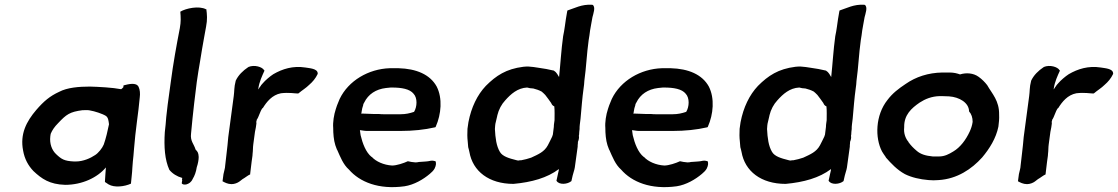

<svg xmlns="http://www.w3.org/2000/svg" viewBox="-20 -775 4687 805"><path d="M77 -143C83 -109 98 -81 120 -58C155 -25 188 -2 253 0C324 0 388 -30 424 -73C422 -54 422 -39 420 -15V-12L435 -2C460 13 503 7 529 -5L532 -35C533 -48 535 -61 535 -72L537 -98C539 -112 540 -130 542 -152C546 -198 548 -217 554 -264C559 -304 563 -331 566 -367C568 -382 567 -399 561 -411C551 -431 518 -422 498 -417L497 -409C493 -405 491 -403 488 -401C452 -408 394 -411 357 -412C311 -412 262 -408 228 -390C189 -372 164 -351 132 -314C91 -266 63 -213 77 -143ZM191 -204C192 -209 192 -213 193 -215C199 -229 208 -243 224 -259C258 -295 272 -306 326 -313C338 -313 351 -314 357 -312C376 -309 410 -298 424 -289C434 -282 435 -269 437 -254C432 -229 424 -194 415 -169C409 -154 392 -133 379 -125C360 -112 329 -98 298 -98H290C250 -100 238 -107 215 -129C198 -145 187 -172 191 -204Z M683 -336C681 -317 679 -301 677 -284C675 -262 674 -242 671 -221C667 -159 671 -105 690 -63C703 -47 722 -35 744 -29L743 -21L744 -20L742 -7C744 -1 754 0 762 -2C772 -5 782 -11 788 -25C796 -38 802 -54 805 -74C810 -88 813 -105 813 -116V-117C812 -133 810 -138 800 -148C793 -172 777 -183 781 -215C785 -257 789 -299 794 -341L805 -431C809 -462 814 -488 819 -519L827 -568C832 -600 839 -633 844 -663C850 -693 848 -715 845 -737L844 -736C814 -752 759 -740 736 -726C738 -702 739 -685 734 -657C720 -585 706 -508 696 -431Z M968 -435C961 -409 963 -392 960 -372L937 -200C935 -177 933 -156 930 -132C928 -114 926 -96 924 -80C924 -70 919 -56 917 -45L913 -15C922 -10 935 -3 951 -3C963 -3 976 -8 984 -14L997 -24C1008 -30 1018 -39 1029 -44V-47C1031 -63 1033 -81 1035 -97C1036 -108 1039 -120 1039 -130C1041 -145 1040 -156 1042 -170L1049 -222C1052 -236 1054 -247 1055 -257V-259C1054 -261 1055 -264 1055 -267C1055 -268 1057 -269 1056 -272C1066 -286 1070 -308 1080 -321L1081 -322H1082C1098 -348 1121 -377 1158 -384C1192 -388 1216 -383 1228 -383H1230L1232 -384C1246 -396 1263 -406 1276 -419C1291 -432 1303 -446 1312 -465V-468C1311 -488 1276 -489 1260 -492C1208 -500 1164 -486 1126 -464C1112 -455 1092 -438 1082 -426L1074 -417V-416C1070 -411 1067 -407 1063 -400V-403C1067 -432 1079 -457 1089 -479L1087 -481C1080 -494 1047 -505 1021 -494V-493H1020C999 -479 979 -460 968 -436Z M1377 -239C1377 -215 1379 -188 1386 -166C1388 -159 1391 -154 1393 -147H1394V-146C1407 -117 1419 -85 1443 -64C1488 -12 1568 21 1676 6C1716 0 1755 -23 1782 -46C1789 -52 1797 -59 1802 -68C1809 -82 1809 -92 1806 -99C1800 -101 1793 -102 1786 -101C1769 -97 1759 -98 1738 -96H1737C1724 -93 1719 -94 1705 -96L1690 -99C1673 -91 1643 -81 1624 -81C1589 -83 1556 -98 1539 -117H1538C1514 -136 1500 -174 1492 -208C1491 -214 1490 -220 1489 -229H1492C1502 -228 1507 -226 1519 -226H1660C1711 -226 1760 -231 1803 -241L1806 -242L1807 -244C1830 -296 1836 -363 1811 -412C1783 -463 1725 -487 1651 -489H1614C1525 -486 1441 -437 1404 -360C1401 -351 1396 -342 1393 -333L1388 -318C1380 -294 1375 -262 1377 -239ZM1494 -299C1494 -300 1496 -303 1496 -304V-306C1497 -315 1500 -327 1503 -335V-336C1503 -339 1505 -341 1507 -345C1524 -380 1556 -401 1598 -406C1604 -407 1608 -407 1618 -408H1623C1664 -408 1698 -402 1714 -382C1731 -364 1729 -327 1716 -306C1698 -300 1681 -296 1659 -296H1591C1583 -296 1577 -296 1569 -297H1548C1530 -297 1513 -299 1494 -299Z M1940 -235C1939 -218 1939 -198 1941 -182L1943 -158C1945 -150 1947 -144 1948 -138C1962 -57 2030 -4 2133 -4C2209 -11 2274 -29 2323 -66V-62C2321 -52 2317 -37 2315 -26L2313 -17L2314 -16C2325 1 2360 -2 2376 -16V-17C2378 -24 2379 -31 2381 -39C2383 -49 2388 -60 2390 -73L2402 -160C2402 -164 2402 -169 2403 -175V-180C2406 -187 2409 -197 2407 -206L2408 -211C2408 -218 2409 -226 2410 -234C2410 -240 2410 -246 2411 -253L2414 -277C2418 -320 2421 -364 2427 -406C2428 -416 2430 -425 2430 -436C2438 -493 2440 -549 2448 -606C2451 -620 2452 -634 2454 -647C2457 -667 2461 -684 2464 -703C2467 -716 2479 -747 2464 -755H2462C2419 -758 2388 -740 2359 -731L2358 -727C2354 -705 2351 -686 2348 -663C2346 -650 2344 -636 2341 -623C2333 -565 2330 -508 2324 -452C2319 -459 2315 -471 2303 -478V-479H2302C2281 -484 2260 -488 2237 -491L2217 -494C2210 -495 2203 -495 2196 -496H2195C2189 -496 2180 -496 2174 -495C2102 -486 2060 -458 2017 -415C1981 -377 1956 -325 1944 -263ZM2056 -248 2057 -256C2058 -262 2064 -287 2065 -290V-291C2071 -316 2083 -338 2098 -354C2122 -381 2150 -406 2190 -408C2197 -406 2207 -404 2216 -404C2228 -401 2240 -397 2251 -391C2256 -387 2260 -383 2266 -377C2274 -366 2284 -354 2291 -343C2293 -338 2296 -332 2304 -329C2306 -311 2305 -289 2305 -271C2304 -261 2302 -254 2302 -243L2298 -211C2297 -207 2296 -204 2295 -202C2289 -191 2283 -176 2277 -166C2262 -138 2237 -128 2207 -114C2193 -109 2180 -106 2165 -103H2159C2157 -102 2155 -102 2152 -102C2150 -102 2147 -103 2143 -104C2115 -111 2087 -119 2076 -138C2061 -163 2057 -196 2055 -234C2055 -237 2056 -243 2056 -248Z M2518 -239C2518 -215 2520 -188 2527 -166C2529 -159 2532 -154 2534 -147H2535V-146C2548 -117 2560 -85 2584 -64C2629 -12 2709 21 2817 6C2857 0 2896 -23 2923 -46C2930 -52 2938 -59 2943 -68C2950 -82 2950 -92 2947 -99C2941 -101 2934 -102 2927 -101C2910 -97 2900 -98 2879 -96H2878C2865 -93 2860 -94 2846 -96L2831 -99C2814 -91 2784 -81 2765 -81C2730 -83 2697 -98 2680 -117H2679C2655 -136 2641 -174 2633 -208C2632 -214 2631 -220 2630 -229H2633C2643 -228 2648 -226 2660 -226H2801C2852 -226 2901 -231 2944 -241L2947 -242L2948 -244C2971 -296 2977 -363 2952 -412C2924 -463 2866 -487 2792 -489H2755C2666 -486 2582 -437 2545 -360C2542 -351 2537 -342 2534 -333L2529 -318C2521 -294 2516 -262 2518 -239ZM2635 -299C2635 -300 2637 -303 2637 -304V-306C2638 -315 2641 -327 2644 -335V-336C2644 -339 2646 -341 2648 -345C2665 -380 2697 -401 2739 -406C2745 -407 2749 -407 2759 -408H2764C2805 -408 2839 -402 2855 -382C2872 -364 2870 -327 2857 -306C2839 -300 2822 -296 2800 -296H2732C2724 -296 2718 -296 2710 -297H2689C2671 -297 2654 -299 2635 -299Z M3081 -235C3080 -218 3080 -198 3082 -182L3084 -158C3086 -150 3088 -144 3089 -138C3103 -57 3171 -4 3274 -4C3350 -11 3415 -29 3464 -66V-62C3462 -52 3458 -37 3456 -26L3454 -17L3455 -16C3466 1 3501 -2 3517 -16V-17C3519 -24 3520 -31 3522 -39C3524 -49 3529 -60 3531 -73L3543 -160C3543 -164 3543 -169 3544 -175V-180C3547 -187 3550 -197 3548 -206L3549 -211C3549 -218 3550 -226 3551 -234C3551 -240 3551 -246 3552 -253L3555 -277C3559 -320 3562 -364 3568 -406C3569 -416 3571 -425 3571 -436C3579 -493 3581 -549 3589 -606C3592 -620 3593 -634 3595 -647C3598 -667 3602 -684 3605 -703C3608 -716 3620 -747 3605 -755H3603C3560 -758 3529 -740 3500 -731L3499 -727C3495 -705 3492 -686 3489 -663C3487 -650 3485 -636 3482 -623C3474 -565 3471 -508 3465 -452C3460 -459 3456 -471 3444 -478V-479H3443C3422 -484 3401 -488 3378 -491L3358 -494C3351 -495 3344 -495 3337 -496H3336C3330 -496 3321 -496 3315 -495C3243 -486 3201 -458 3158 -415C3122 -377 3097 -325 3085 -263ZM3197 -248 3198 -256C3199 -262 3205 -287 3206 -290V-291C3212 -316 3224 -338 3239 -354C3263 -381 3291 -406 3331 -408C3338 -406 3348 -404 3357 -404C3369 -401 3381 -397 3392 -391C3397 -387 3401 -383 3407 -377C3415 -366 3425 -354 3432 -343C3434 -338 3437 -332 3445 -329C3447 -311 3446 -289 3446 -271C3445 -261 3443 -254 3443 -243L3439 -211C3438 -207 3437 -204 3436 -202C3430 -191 3424 -176 3418 -166C3403 -138 3378 -128 3348 -114C3334 -109 3321 -106 3306 -103H3300C3298 -102 3296 -102 3293 -102C3291 -102 3288 -103 3284 -104C3256 -111 3228 -119 3217 -138C3202 -163 3198 -196 3196 -234C3196 -237 3197 -243 3197 -248Z M3701 -356C3650 -292 3648 -197 3678 -140C3680 -136 3689 -123 3694 -116V-115C3716 -90 3741 -63 3774 -45C3802 -31 3837 -23 3873 -20C3881 -20 3886 -19 3894 -19C3902 -19 3909 -20 3916 -20C3993 -25 4054 -66 4098 -115C4129 -152 4156 -195 4166 -244C4168 -260 4170 -277 4169 -294C4170 -353 4140 -381 4119 -418C4109 -431 4097 -443 4083 -453C4061 -469 4031 -471 4005 -463C3994 -467 3980 -471 3961 -471H3931C3872 -470 3820 -453 3777 -423C3747 -403 3722 -384 3701 -356ZM3771 -241V-242C3770 -293 3801 -321 3836 -345C3859 -360 3886 -371 3919 -372H3930C3940 -372 3949 -371 3959 -371C4003 -368 4042 -344 4043 -309V-308C4053 -297 4058 -282 4058 -264C4056 -249 4051 -235 4046 -224C4030 -189 4006 -157 3977 -140C3959 -129 3941 -119 3917 -119H3891C3861 -122 3840 -128 3823 -143C3809 -155 3800 -164 3789 -179V-180C3777 -194 3768 -216 3771 -241Z M4303 -435C4296 -409 4298 -392 4295 -372L4272 -200C4270 -177 4268 -156 4265 -132C4263 -114 4261 -96 4259 -80C4259 -70 4254 -56 4252 -45L4248 -15C4257 -10 4270 -3 4286 -3C4298 -3 4311 -8 4319 -14L4332 -24C4343 -30 4353 -39 4364 -44V-47C4366 -63 4368 -81 4370 -97C4371 -108 4374 -120 4374 -130C4376 -145 4375 -156 4377 -170L4384 -222C4387 -236 4389 -247 4390 -257V-259C4389 -261 4390 -264 4390 -267C4390 -268 4392 -269 4391 -272C4401 -286 4405 -308 4415 -321L4416 -322H4417C4433 -348 4456 -377 4493 -384C4527 -388 4551 -383 4563 -383H4565L4567 -384C4581 -396 4598 -406 4611 -419C4626 -432 4638 -446 4647 -465V-468C4646 -488 4611 -489 4595 -492C4543 -500 4499 -486 4461 -464C4447 -455 4427 -438 4417 -426L4409 -417V-416C4405 -411 4402 -407 4398 -400V-403C4402 -432 4414 -457 4424 -479L4422 -481C4415 -494 4382 -505 4356 -494V-493H4355C4334 -479 4314 -460 4303 -436Z"/></svg>

Font: Hussar Pisanka
Style: SbdKur
Weight: 600
Designer: Robert Jablonski
Foundry: Cannot Into Space Fonts
Version: Version 1.070